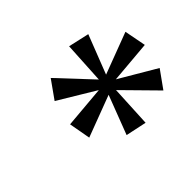

<svg xmlns="http://www.w3.org/2000/svg" viewBox="-92 -916 694 694"><g transform="rotate(-45 255.0 -569.5)"><path d="M313 -374 233 -391 290 -540 131 -480 116 -563 277 -577 136 -662 185 -731 304 -604 313 -765 393 -747 335 -598 494 -658 510 -575 348 -561 489 -478 441 -411 321 -533Z"/></g></svg>

Font: Noto Serif Tamil SemiCondensed
Style: Italic
Weight: 400
Width: 4
Italic angle: -12°
Designer: Indian Type Foundry, Tom Grace, and the Monotype Design Team
Foundry: Monotype Imaging Inc.
Version: Version 2.003; ttfautohint (v1.8.4.7-5d5b)